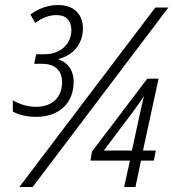

<svg xmlns="http://www.w3.org/2000/svg" viewBox="-20 -744 691 764"><path d="M123 -279C221 -279 273 -339 273 -417C273 -467 248 -496 214 -507L215 -510C271 -525 310 -568 310 -632C310 -684 277 -724 212 -724C167 -724 130 -708 101 -686L120 -653C146 -671 172 -684 205 -684C244 -684 264 -661 264 -624C264 -574 226 -528 156 -528H124L116 -490H149C195 -490 227 -467 227 -417C227 -359 190 -319 124 -319C87 -319 57 -330 31 -345V-300C53 -288 84 -279 123 -279ZM57 0H110L650 -714H598ZM474 0H519L541 -105H592L600 -145H549L611 -431H566L346 -141L340 -105H497ZM393 -145 506 -295C524 -319 541 -343 553 -362C547 -340 541 -310 534 -279L505 -145Z"/></svg>

Font: Noto Sans Condensed Light
Style: Italic
Weight: 300
Width: 3
Italic angle: -12°
Designer: Monotype Design Team
Foundry: Monotype Imaging Inc.
Version: Version 2.013